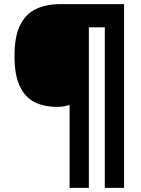

<svg xmlns="http://www.w3.org/2000/svg" viewBox="-20 -780 683 927"><path d="M579 127H486V-648H409V127H316V-273Q301 -269 288.5 -266.5Q276 -264 255 -264Q193 -264 147 -287Q101 -310 75.5 -364Q50 -418 50 -509Q50 -605 77.5 -659.5Q105 -714 155 -737Q205 -760 270 -760H579Z"/></svg>

Font: Noto Kufi Arabic Black
Style: Regular
Weight: 900
Designer: Monotype Design Team, David Williams, Khaled Hosny
Foundry: Google LLC
Version: Version 2.109; ttfautohint (v1.8.4.7-5d5b)